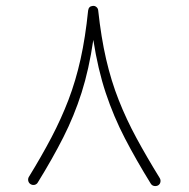

<svg xmlns="http://www.w3.org/2000/svg" viewBox="-20 -608 640 651"><path d="M516.1 20.5Q509.8 23.9 502.4 22.5Q495.1 21 491.2 14.6Q441.4 -65.9 403.3 -139.4Q365.2 -212.9 338.6 -292.7Q312 -372.6 296.4 -472.7Q281.7 -372.6 256.6 -293.7Q231.4 -214.8 194.8 -142.6Q158.2 -70.3 108.4 10.3Q105 16.6 97.9 18.6Q90.8 20.5 84 16.6Q77.6 12.7 75.9 5.6Q74.2 -1.5 77.6 -7.8Q121.1 -78.6 154.3 -141.8Q187.5 -205.1 212.2 -269.5Q236.8 -334 253.2 -407.5Q269.5 -481 278.8 -572.3Q280.8 -586.9 294.4 -587.9Q301.3 -588.9 306.9 -584.2Q312.5 -579.6 313 -572.3Q322.8 -481.4 339.8 -407.5Q356.9 -333.5 382.6 -268.6Q408.2 -203.6 442.9 -139.6Q477.5 -75.7 521.5 -4.4Q525.4 2 523.9 9.3Q522.5 16.6 516.1 20.5Z"/></svg>

Font: Mikhak ExtraLight
Style: Regular
Weight: 200
Designer: Amin Abedi
Version: Version 3.3